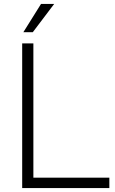

<svg xmlns="http://www.w3.org/2000/svg" viewBox="-20 -958 587 978"><path d="M99 -794 189 -938H256L147 -794ZM93 0V-737H150V-53H537V0Z"/></svg>

Font: Tomorrow Light
Style: Regular
Weight: 300
Designer: Tony de Marco, Monica Rizzolli
Foundry: Just in Type
Version: Version 2.002